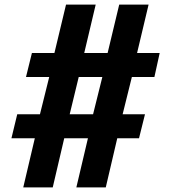

<svg xmlns="http://www.w3.org/2000/svg" viewBox="-20 -820 749 840"><path d="M81.7 0 132.3 -215H30L55.4 -320.1H154.8L195.3 -483H93.7L119.6 -588.1H218.1L268.9 -800H398.7L348.5 -588.1H450.8L501.6 -800H630.1L579.7 -588.1H678.6L655.5 -483H556.9L516.5 -320.1H614.3L588.2 -215H493L442.7 0H314L364.7 -215H261L210.7 0ZM284.9 -320.1H387.2L427.7 -483H324.4Z"/></svg>

Font: Big Shoulders Thin
Style: Regular
Weight: 100
Version: Version 2.002